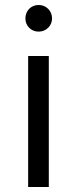

<svg xmlns="http://www.w3.org/2000/svg" viewBox="-20 -751 309 771"><path d="M135 -731C105 -731 82 -708 82 -677C82 -647 105 -624 135 -624C165 -624 189 -647 189 -677C189 -708 165 -731 135 -731ZM93 -526V0H176V-526Z"/></svg>

Font: Juman Normal
Style: Regular
Weight: 300
Designer: Bandar Raffah (Arabic) Julieta Ulanovsky (Latin)
Foundry: Caramella
Version: Version 5.022;PS 005.022;hotconv 1.0.88;makeotf.lib2.5.64775